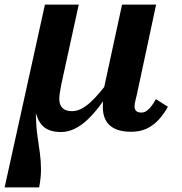

<svg xmlns="http://www.w3.org/2000/svg" viewBox="-47 -559 785 829"><path d="M216 11Q188 11 166.5 3Q145 -5 131 -22.5Q117 -40 109.5 -65.5Q102 -91 102 -125L115 -159Q107 -103 108 -57.5Q109 -12 114.5 26.5Q120 65 125 100.5Q130 136 130 172.5Q130 209 122 250H-27L147 -539H293L218 -196Q214 -175 211.5 -159.5Q209 -144 209 -131Q209 -107 222.5 -93Q236 -79 263 -79Q283 -79 302.5 -88.5Q322 -98 342 -116Q362 -134 384 -160Q406 -186 430 -219L434 -173Q408 -134 382.5 -100.5Q357 -67 330.5 -42Q304 -17 275.5 -3Q247 11 216 11ZM519 10Q478 10 450.5 -2.5Q423 -15 409.5 -40Q396 -65 397 -102Q397 -110 397.5 -117.5Q398 -125 399.5 -132.5Q401 -140 402 -145L394 -142L480 -539H627L544 -151Q541 -138 538.5 -128.5Q536 -119 535 -112.5Q534 -106 534 -100Q534 -86 541.5 -79.5Q549 -73 563 -73Q576 -73 586.5 -80.5Q597 -88 607 -101Q617 -114 626 -131L678 -98Q660 -66 637.5 -41.5Q615 -17 586 -3.5Q557 10 519 10Z"/></svg>

Font: Roboto Serif 20pt SemiBold
Style: Italic
Weight: 600
Italic angle: -10°
Version: Version 1.007